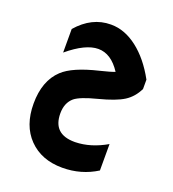

<svg xmlns="http://www.w3.org/2000/svg" viewBox="-151 -590 972 1079"><g transform="rotate(20 335.0 -50.0)"><path d="M549 317Q457 375 344 375Q219 375 144 298Q70 222 70 91Q70 -46 147 -118Q205 -173 356 -209Q418 -224 442 -234Q385 -322 308 -322Q232 -322 128 -235V-376Q214 -475 327 -475H329Q410 -475 486 -416.5Q562 -358 620 -252V-196Q594 -142 547.5 -112.5Q501 -83 400 -57Q302 -32 270 -6Q230 28 230 91Q230 215 360 215H364Q456 213 549 159Z"/></g></svg>

Font: Tajawal Black
Style: Regular
Weight: 900
Designer: Boutros Fonts
Foundry: Created by Boutros International 2017
Version: Version 1.700